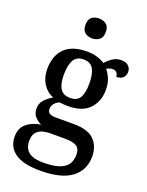

<svg xmlns="http://www.w3.org/2000/svg" viewBox="-181 -852 906 1180"><g transform="rotate(20 272.5 -261.5)"><path d="M233 240Q124 240 70 202.5Q16 165 16 96Q16 39 53 9.5Q90 -20 144 -28Q122 -37 102.5 -58Q83 -79 83 -112Q83 -143 102 -166Q121 -189 156 -210Q113 -227 87.5 -267.5Q62 -308 62 -362Q62 -449 110.5 -498Q159 -547 257 -547Q293 -547 324.5 -537.5Q356 -528 373 -515Q391 -535 415.5 -552Q440 -569 472 -569Q504 -569 520 -553Q536 -537 536 -516Q536 -494 522.5 -478Q509 -462 477 -462Q477 -476 468.5 -487.5Q460 -499 442 -499Q420 -499 402 -487Q420 -466 432.5 -435.5Q445 -405 445 -364Q445 -289 399 -240Q353 -191 257 -191Q246 -191 229 -192.5Q212 -194 203 -195Q185 -187 172 -172.5Q159 -158 159 -136Q159 -119 171 -109.5Q183 -100 216 -100H332Q425 -100 465.5 -58.5Q506 -17 506 50Q506 138 439.5 189Q373 240 233 240ZM235 187Q302 187 340.5 173Q379 159 395 133.5Q411 108 411 73Q411 32 387 17.5Q363 3 316 3H212Q187 3 163.5 10Q140 17 124.5 35.5Q109 54 109 92Q109 120 121 141.5Q133 163 160.5 175Q188 187 235 187ZM254 -243Q300 -243 318 -273.5Q336 -304 336 -365Q336 -429 317.5 -461.5Q299 -494 253 -494Q208 -494 189 -460.5Q170 -427 170 -364Q170 -304 189.5 -273.5Q209 -243 254 -243ZM256 -633Q228 -633 209 -648Q190 -663 190 -698Q190 -734 209 -748.5Q228 -763 256 -763Q283 -763 303 -748.5Q323 -734 323 -698Q323 -663 303 -648Q283 -633 256 -633Z"/></g></svg>

Font: Noto Nastaliq Urdu Medium
Style: Regular
Weight: 500
Designer: Monotype Design Team (Patrick Giasson: type design, Kamal Mansour: OpenType code, Glenda Bellarosa). Updated by Simon Co
Foundry: Monotype Imaging Inc., Simon Cozens
Version: Version 3.007